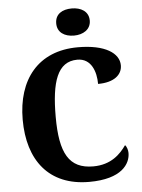

<svg xmlns="http://www.w3.org/2000/svg" viewBox="-62 -985 770 1043"><g transform="rotate(-5 323.5 -463.5)"><path d="M369 -789C418 -789 461 -814 461 -863C461 -914 418 -937 369 -937C317 -937 278 -914 278 -863C278 -814 317 -789 369 -789ZM382 10C561 10 608 -70 608 -128C608 -143 602 -163 593 -172C561 -126 509 -72 411 -72C279 -72 231 -159 231 -358C231 -548 266 -657 375 -657C451 -657 476 -583 476 -516C564 -516 608 -555 608 -606C608 -672 533 -724 384 -724C165 -724 51 -575 51 -358C51 -137 162 10 382 10Z"/></g></svg>

Font: Noto Serif Hebrew SemiCondensed ExtraBold
Style: Regular
Weight: 800
Width: 4
Designer: Monotype Design Team
Foundry: Monotype Imaging Inc.
Version: Version 2.004